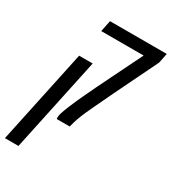

<svg xmlns="http://www.w3.org/2000/svg" viewBox="-263 -738 970 1086"><g transform="rotate(30 222.5 -195.0)"><path d="M145 0Q145 -2 144.3 -5.6Q143.6 -9.3 144 -15.1Q144.5 -17.6 145 -20.3Q145.5 -22.9 146 -26.4Q146.5 -29.8 147.5 -33.7Q154.8 -58.1 170.7 -96.4Q186.5 -134.8 207.8 -180.2Q229 -225.6 250.5 -270.5L391.1 -556.6H114.3L129.4 -629.9H500L487.3 -566.4L352.1 -288.6Q347.7 -279.3 343 -269.5Q338.4 -259.8 333.3 -248.8Q328.1 -237.8 322 -225.3Q315.9 -212.9 309.3 -198.5Q302.7 -184.1 294.4 -167.5Q279.8 -136.2 267.8 -109.6Q255.9 -83 247.1 -58.6Q238.3 -34.2 232.4 -9.8L230 0ZM-54.7 240.2 75.7 -373.5H164.1L33.7 240.2Z"/></g></svg>

Font: Open Sans Condensed Medium
Style: Italic
Weight: 500
Width: 3
Italic angle: -12°
Designer: Monotype Design Team
Foundry: Monotype Imaging Inc.
Version: Version 3.000